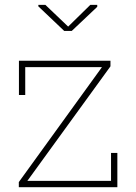

<svg xmlns="http://www.w3.org/2000/svg" viewBox="-20 -782 566 802"><path d="M58.6 0V-21.5L405.8 -501.5H85.4V-385.3H59.1V-528.3H441.4V-504.9L94.2 -26.4H443.8V-143.1H470.2V0ZM386.2 -761.8V-753.5L279.8 -652.9H248.1L140.2 -755.4V-761.8H169.4L264.7 -670.9L357.4 -761.8Z"/></svg>

Font: Roboto Slab LO Thin
Style: Regular
Weight: 250
Designer: Google
Version: Version 2.00;September 28, 2018;FontCreator 11.5.0.2427 64-b